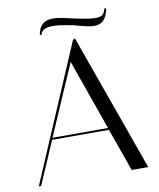

<svg xmlns="http://www.w3.org/2000/svg" viewBox="-90 -900 803 971"><g transform="rotate(-10 311.0 -414.5)"><path d="M42 0 137 -220H429L507 0H592L340 -705L329 -700L30 0ZM298 -592 426 -230H141ZM176 -751C186 -790 229 -797 348 -771C438 -747 501 -724 522 -827L513 -829C502 -788 490 -775 354 -805C269 -824 185 -851 168 -754Z"/></g></svg>

Font: Italiana
Style: Regular
Weight: 400
Designer: Santiago Orozco
Foundry: Santiago Orozco
Version: Version 1.000;PS 001.001;hotconv 1.0.56